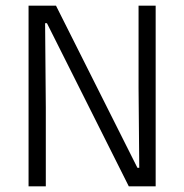

<svg xmlns="http://www.w3.org/2000/svg" viewBox="-20 -659 652 679"><path d="M81 -639H178L466 -65.5H472.5L470 -347.5V-639H530.5V0H435.5L146 -577H139.5L142 -279V0H81Z"/></svg>

Font: Anek Kannada Medium Light
Style: Regular
Weight: 300
Version: Version 1.003